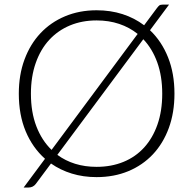

<svg xmlns="http://www.w3.org/2000/svg" viewBox="-20 -760 838 832"><path d="M736 -354Q736 -272 711.5 -205.2Q687 -138.5 642.5 -91.2Q598 -44 536 -18.2Q474 7.5 398.5 7.5Q341 7.5 291.2 -7.8Q241.5 -23 201 -51.5L135.5 36.5Q129 45 121 48.8Q113 52.5 104.5 52.5H82.5L175 -72Q121 -120 91.2 -191.2Q61.5 -262.5 61.5 -354Q61.5 -435.5 86.2 -502.2Q111 -569 155.5 -616.2Q200 -663.5 262 -689.5Q324 -715.5 398.5 -715.5Q459 -715.5 511 -698.8Q563 -682 604.5 -650.5L660 -725Q666 -733 670.5 -736.5Q675 -740 685 -740H712.5L630 -629Q680.5 -581 708.2 -511.5Q736 -442 736 -354ZM114 -354Q114 -274 137.5 -212.8Q161 -151.5 203.5 -110.5L576.5 -613Q541 -641.5 496.2 -656.5Q451.5 -671.5 398.5 -671.5Q335.5 -671.5 283.2 -649.8Q231 -628 193.2 -587Q155.5 -546 134.8 -487Q114 -428 114 -354ZM683 -354Q683 -430 661.5 -489.5Q640 -549 601 -590L228.5 -89Q263 -63.5 305.8 -50.2Q348.5 -37 398.5 -37Q462.5 -37 515 -58.5Q567.5 -80 604.8 -121Q642 -162 662.5 -220.8Q683 -279.5 683 -354Z"/></svg>

Font: o
Style: Regular
Weight: 300
Designer: Lukasz Dziedzic
Foundry: Lukasz Dziedzic
Version: Version 1.104; Western+Polish opensource; ttfautohint (v1.8.